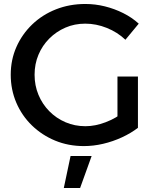

<svg xmlns="http://www.w3.org/2000/svg" viewBox="-20 -727 789 966"><path d="M611 -527Q571 -565 517.5 -586.5Q464 -608 409 -608Q355 -608 309 -588Q263 -568 228 -533Q193 -498 173.5 -451.5Q154 -405 154 -351Q154 -297 173.5 -250Q193 -203 228 -167.5Q263 -132 309.5 -112Q356 -92 410 -92Q459 -92 511.5 -112Q564 -132 606 -166L674 -84Q639 -57 593.5 -36Q548 -15 499 -3.5Q450 8 402 8Q324 8 257.5 -19.5Q191 -47 140.5 -96Q90 -145 62 -210.5Q34 -276 34 -351Q34 -426 62.5 -490.5Q91 -555 142 -604Q193 -653 261.5 -680Q330 -707 409 -707Q459 -707 507.5 -695Q556 -683 600 -661Q644 -639 678 -608ZM571 -342H674V-84H571ZM335 58H441L383 219H301Z"/></svg>

Font: Alexandria
Style: Regular
Weight: 400
Designer: Mohamed Gaber
Foundry: Kief Type Foundry
Version: Version 5.100